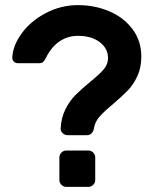

<svg xmlns="http://www.w3.org/2000/svg" viewBox="-20 -730 605 750"><path d="M422 -324Q386 -294 368.5 -274Q351 -254 347 -229Q345 -217 338 -209.5Q331 -202 320 -202H244Q233 -202 224.5 -210Q216 -218 217 -229Q219 -270 235.5 -303Q252 -336 274.5 -358.5Q297 -381 332 -410Q368 -439 385 -459Q402 -479 402 -503Q402 -541 369.5 -565.5Q337 -590 285 -590Q244 -590 212 -568Q180 -546 160 -505Q154 -493 148.5 -488Q143 -483 131 -483H50Q41 -483 34.5 -489Q28 -495 28 -505Q30 -552 65 -600Q100 -648 159 -679Q218 -710 285 -710Q349 -710 405.5 -686.5Q462 -663 497 -617Q532 -571 532 -509Q532 -466 516.5 -432.5Q501 -399 479 -376.5Q457 -354 422 -324ZM352 -115V-27Q352 -16 344 -8Q336 0 325 0H239Q228 0 220 -8Q212 -16 212 -27V-115Q212 -126 220 -134Q228 -142 239 -142H325Q336 -142 344 -134Q352 -126 352 -115Z"/></svg>

Font: Hezaedrus Medium
Style: Regular
Weight: 500
Designer: Hubert & Fischer
Foundry: Hubert & Fischer
Version: Version 1.10;September 3, 2019;FontCreator 11.5.0.2425 64-bi